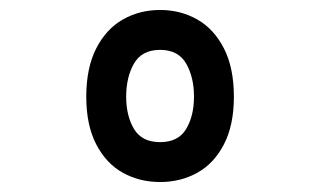

<svg xmlns="http://www.w3.org/2000/svg" viewBox="-20 -790 640 385"><path d="M301 -690Q264.5 -690 248.7 -662.6Q233 -635.3 233 -596Q233 -557.8 248.7 -531.4Q264.5 -505 301 -505Q337.5 -505 353.3 -531.4Q369 -557.8 369 -596.1Q369 -635 353.3 -662.5Q337.5 -690 301 -690ZM301 -770Q342 -770 375.5 -751Q409 -732 429 -693Q449 -654 449 -596Q449 -539 429 -500.5Q409 -462 375.5 -443.5Q342 -425 301 -425Q260 -425 226.5 -443.5Q193 -462 173 -500.5Q153 -539 153 -596Q153 -654 173 -693Q193 -732 226.5 -751Q260 -770 301 -770Z"/></svg>

Font: Fliege Mono Thin
Style: Regular
Weight: 100
Version: Version 0.020;Glyphs 3.3 (3306)